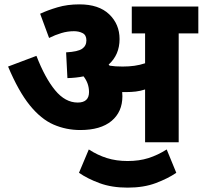

<svg xmlns="http://www.w3.org/2000/svg" viewBox="-20 -652 929 880"><path d="M541 -211Q541 -139 491 -97.5Q441 -56 348 -56Q283 -56 225.5 -81Q168 -106 116.5 -169.5Q65 -233 17 -347L147 -396Q186 -295 232.5 -238.5Q279 -182 336 -182Q388 -182 388 -230Q388 -270 363 -302Q329 -295 289 -294L283 -412Q337 -415 356.5 -428.5Q376 -442 376 -467Q376 -491 359 -500Q342 -509 319 -509Q290 -509 261.5 -500.5Q233 -492 205 -478L164 -589Q198 -605 243.5 -618.5Q289 -632 344 -632Q433 -632 480.5 -586.5Q528 -541 528 -473Q528 -401 478 -356Q480 -353 483 -351Q495 -349 509.5 -348Q524 -347 542 -347Q571 -347 596 -350.5Q621 -354 645 -362V-499H584V-622H889V-499H799V0H645V-242Q624 -235 602.5 -232.5Q581 -230 559 -230Q550 -230 540 -230Q541 -221 541 -211ZM565 208Q492 208 436.5 187.5Q381 167 342 140L387 33Q427 59 470 72.5Q513 86 565 86Q618 86 660.5 72.5Q703 59 744 33L788 140Q750 166 694.5 187Q639 208 565 208Z"/></svg>

Font: Noto Sans ExtraBold
Style: Regular
Weight: 800
Designer: Monotype Design Team
Foundry: Monotype Imaging Inc.
Version: Version 2.007